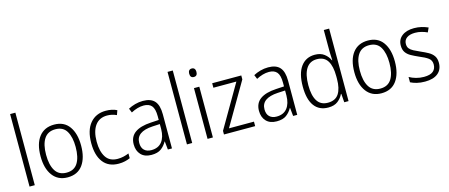

<svg xmlns="http://www.w3.org/2000/svg" viewBox="-48 -1347 4547 1944"><g transform="rotate(-15 2225.0 -375.0)"><path d="M136 0H81V-760H136Z M693 -267Q693 -139 639 -64.5Q585 10 480 10Q379 10 323.5 -64.5Q268 -139 268 -267Q268 -398 324 -470Q380 -542 483 -542Q586 -542 639.5 -467.5Q693 -393 693 -267ZM326 -267Q326 -160 363.5 -99.5Q401 -39 481 -39Q561 -39 598.5 -99Q636 -159 636 -267Q636 -370 600 -431.5Q564 -493 482 -493Q403 -493 364.5 -434Q326 -375 326 -267Z M1015 10Q909 10 853.5 -61.5Q798 -133 798 -262Q798 -397 859 -469.5Q920 -542 1024 -542Q1058 -542 1087.5 -535.5Q1117 -529 1140 -517L1123 -470Q1075 -492 1025 -492Q943 -492 899 -432Q855 -372 855 -263Q855 -161 894 -100.5Q933 -40 1017 -40Q1050 -40 1079.5 -47Q1109 -54 1135 -65V-15Q1111 -4 1080.5 3Q1050 10 1015 10Z M1413 -541Q1496 -541 1535 -497Q1574 -453 1574 -358V0H1531L1522 -87H1520Q1496 -44 1459.5 -17Q1423 10 1358 10Q1287 10 1248.5 -31Q1210 -72 1210 -139Q1210 -219 1267.5 -260.5Q1325 -302 1435 -308L1519 -313V-352Q1519 -430 1491.5 -462Q1464 -494 1409 -494Q1376 -494 1343 -484.5Q1310 -475 1276 -457L1258 -501Q1291 -519 1331 -530Q1371 -541 1413 -541ZM1441 -266Q1268 -256 1268 -139Q1268 -89 1295 -63Q1322 -37 1369 -37Q1442 -37 1480 -85Q1518 -133 1519 -217V-270Z M1786 0H1731V-760H1786Z M1976 -730Q1995 -730 2004.5 -718Q2014 -706 2014 -686Q2014 -641 1976 -641Q1938 -641 1938 -686Q1938 -706 1947.5 -718Q1957 -730 1976 -730ZM2003 -532V0H1947V-532Z M2446 0H2119V-38L2379 -485H2138V-532H2443V-491L2184 -47H2446Z M2726 -541Q2809 -541 2848 -497Q2887 -453 2887 -358V0H2844L2835 -87H2833Q2809 -44 2772.5 -17Q2736 10 2671 10Q2600 10 2561.5 -31Q2523 -72 2523 -139Q2523 -219 2580.5 -260.5Q2638 -302 2748 -308L2832 -313V-352Q2832 -430 2804.5 -462Q2777 -494 2722 -494Q2689 -494 2656 -484.5Q2623 -475 2589 -457L2571 -501Q2604 -519 2644 -530Q2684 -541 2726 -541ZM2754 -266Q2581 -256 2581 -139Q2581 -89 2608 -63Q2635 -37 2682 -37Q2755 -37 2793 -85Q2831 -133 2832 -217V-270Z M3212 10Q3116 10 3065.5 -59Q3015 -128 3015 -261Q3015 -398 3068 -470Q3121 -542 3215 -542Q3275 -542 3313 -513Q3351 -484 3369 -443H3373Q3372 -466 3370.5 -490.5Q3369 -515 3369 -535V-760H3425V0H3380L3373 -90H3369Q3350 -49 3312.5 -19.5Q3275 10 3212 10ZM3220 -38Q3299 -38 3334.5 -92.5Q3370 -147 3370 -248V-276Q3370 -381 3335 -437Q3300 -493 3223 -493Q3149 -493 3111 -433Q3073 -373 3073 -260Q3073 -152 3109 -95Q3145 -38 3220 -38Z M3982 -267Q3982 -139 3928 -64.5Q3874 10 3769 10Q3668 10 3612.5 -64.5Q3557 -139 3557 -267Q3557 -398 3613 -470Q3669 -542 3772 -542Q3875 -542 3928.5 -467.5Q3982 -393 3982 -267ZM3615 -267Q3615 -160 3652.5 -99.5Q3690 -39 3770 -39Q3850 -39 3887.5 -99Q3925 -159 3925 -267Q3925 -370 3889 -431.5Q3853 -493 3771 -493Q3692 -493 3653.5 -434Q3615 -375 3615 -267Z M4409 -138Q4409 -68 4361.5 -29Q4314 10 4226 10Q4178 10 4140 0.5Q4102 -9 4075 -23V-79Q4106 -61 4145.5 -50Q4185 -39 4227 -39Q4293 -39 4323.5 -64.5Q4354 -90 4354 -136Q4354 -179 4322.5 -202.5Q4291 -226 4229 -251Q4186 -270 4152.5 -288.5Q4119 -307 4100 -334.5Q4081 -362 4081 -406Q4081 -469 4128 -505.5Q4175 -542 4255 -542Q4297 -542 4333.5 -533Q4370 -524 4401 -510L4380 -464Q4353 -477 4320 -485.5Q4287 -494 4253 -494Q4198 -494 4166.5 -471.5Q4135 -449 4135 -408Q4135 -378 4149.5 -360Q4164 -342 4191.5 -327.5Q4219 -313 4260 -295Q4302 -277 4336 -258Q4370 -239 4389.5 -211Q4409 -183 4409 -138Z"/></g></svg>

Font: Noto Sans Thai Looped SemiCondensed Light
Style: Regular
Weight: 300
Width: 4
Designer: Sasikarn Vongin, Ben Mitchell
Foundry: The Fontpad Ltd
Version: Version 1.001; ttfautohint (v1.8.4.7-5d5b)